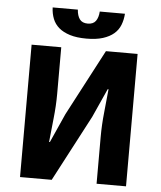

<svg xmlns="http://www.w3.org/2000/svg" viewBox="-57 -893 790 942"><g transform="rotate(5 338.0 -421.5)"><path d="M77 0V-652H223V-422Q223 -364 216 -300Q209 -236 204 -184H208L272 -327L443 -652H599V0H454V-231Q454 -289 460.5 -351Q467 -413 472 -467H468L404 -325L233 0ZM342 -705Q294 -705 260.5 -715.5Q227 -726 206 -744Q185 -762 175 -787.5Q165 -813 164 -843H288Q290 -813 302.5 -796Q315 -779 342 -779Q369 -779 381.5 -796Q394 -813 396 -843H520Q518 -813 508 -787.5Q498 -762 477 -744Q456 -726 423 -715.5Q390 -705 342 -705Z"/></g></svg>

Font: TT Toshiba Sans
Style: Bold
Weight: 700
Designer: Paul D. Hunt
Foundry: Toshiba Corporation
Version: Version 2.020;PS 2.000;hotconv 1.0.86;makeotf.lib2.5.63406